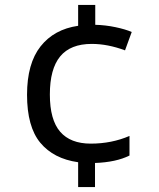

<svg xmlns="http://www.w3.org/2000/svg" viewBox="-20 -744 640 774"><path d="M295 -90Q196 -104 142.5 -168.5Q89 -233 89 -362Q89 -488 143.5 -557Q198 -626 295 -640V-724H364V-644Q405 -643 445.5 -634.5Q486 -626 511 -615L484 -541Q414 -567 350 -567Q264 -567 222.5 -516.5Q181 -466 181 -363Q181 -261 222.5 -213Q264 -165 346 -165Q430 -165 502 -196V-117Q448 -90 363 -87V10H295Z"/></svg>

Font: Noto Sans Mono UI
Style: Regular
Weight: 400
Monospace: yes
Designer: Monotype Design team
Foundry: Monotype Imaging Inc.
Version: Version 1.000